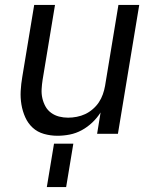

<svg xmlns="http://www.w3.org/2000/svg" viewBox="-20 -540 640 775"><path d="M212 8Q184 8 157.5 0.5Q131 -7 112 -24.5Q93 -42 82 -66.5Q71 -91 66.5 -118Q62 -145 63.5 -173Q65 -201 70 -230L118 -520H202L152 -218Q149 -199 148 -180Q147 -161 151 -143.5Q155 -126 163.5 -110.5Q172 -95 186.5 -84.5Q201 -74 218.5 -69.5Q236 -65 255 -65Q272 -65 290 -68.5Q308 -72 324 -79.5Q340 -87 354.5 -99.5Q369 -112 379 -127Q389 -142 395 -159Q401 -176 404 -193L458 -520H542L456 0H372L386 -86Q372 -64 352.5 -45.5Q333 -27 310 -14.5Q287 -2 262 3Q237 8 212 8ZM169 215 198 40H276L247 215Z"/></svg>

Font: Iosevka Aile
Style: Italic
Weight: 400
Italic angle: -9°
Designer: Belleve Invis
Foundry: Belleve Invis
Version: Version 28.0.1; ttfautohint (v1.8.4)